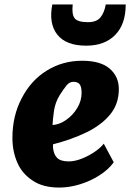

<svg xmlns="http://www.w3.org/2000/svg" viewBox="-20 -838 587 866"><path d="M247 8Q174 8 128 -23Q80 -54 58 -104.8Q36 -155.5 36 -216Q36 -315.5 78 -395Q119.5 -475.5 191.2 -519.8Q263 -564 350 -564Q434 -564 475 -528.2Q516 -492.5 516 -436Q516 -369 476.5 -321.2Q437 -273.5 369.8 -241Q302.5 -208.5 219 -187V-173Q222 -141 238 -125.5Q254 -110 290 -110Q317.5 -110 349 -122.5Q380.5 -135 407.5 -153.5Q434.5 -172 448 -190L493 -106Q468.5 -72.5 428 -46.8Q387.5 -21 340 -6.5Q292.5 8 247 8ZM217 -274Q248 -276 278.2 -297Q308.5 -318 328.2 -350.5Q348 -383 348 -419Q348 -445.5 339.8 -457.2Q331.5 -469 311 -469Q293 -469 279.5 -452Q266 -435 250 -410Q229 -376.5 223.5 -338Q218 -299.5 217 -274ZM369 -632Q277.5 -632 238.2 -682.2Q199 -732.5 216 -818H308Q303 -773 316.8 -755.5Q330.5 -738 377 -738Q416 -738 433.5 -760Q451 -782 457 -818H547Q547 -728 499.2 -680Q451.5 -632 369 -632Z"/></svg>

Font: Merriweather Sans ExtraBold
Style: Italic
Weight: 800
Italic angle: -7.5°
Designer: Eben Sorkin
Foundry: Eben Sorkin
Version: Version 2.001; ttfautohint (v1.8.3)